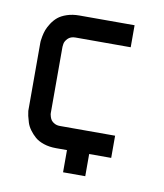

<svg xmlns="http://www.w3.org/2000/svg" viewBox="-61 -451 488 570"><g transform="rotate(10 183.0 -166.5)"><path d="M299.8 0H233.4V66.9H166.5V0H133.3Q112.8 0 96.2 -5.6Q79.6 -11.2 69.6 -20Q59.6 -28.8 52 -39.3Q44.4 -49.8 41 -60.5Q37.6 -71.3 35.6 -80.1Q33.7 -88.9 33.2 -94.7V-100.1V-299.8Q33.2 -301.8 33.4 -305.4Q33.7 -309.1 35.6 -319.6Q37.6 -330.1 41 -339.4Q44.4 -348.6 52 -360.4Q59.6 -372.1 69.6 -380.4Q79.6 -388.7 96.2 -394.3Q112.8 -399.9 133.3 -399.9H299.8V-333.5H133.3Q118.7 -333.5 110.4 -325Q102.1 -316.4 101.1 -308.1L100.1 -299.8V-100.1Q100.1 -98.6 100.3 -96.4Q100.6 -94.2 102.3 -88.6Q104 -83 107.2 -78.6Q110.4 -74.2 117.2 -70.6Q124 -66.9 133.3 -66.9H299.8Z"/></g></svg>

Font: Malkor
Style: Regular
Weight: 400
Version: Version 1.3